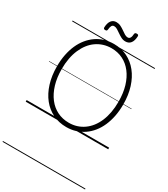

<svg xmlns="http://www.w3.org/2000/svg" viewBox="-392 -1402 1811 2070"><g transform="rotate(30 513.5 -367.0)"><path d="M515 19Q422 19 346 -18Q270 -55 215.5 -123Q161 -191 131 -286.5Q101 -382 101 -499Q101 -576 114.5 -644.5Q128 -713 153.5 -770.5Q179 -828 215.5 -873Q252 -918 298 -950Q344 -982 398.5 -998.5Q453 -1015 515 -1015Q607 -1015 682 -978Q757 -941 811.5 -873Q866 -805 896 -710Q926 -615 926 -499Q926 -421 912.5 -352.5Q899 -284 873.5 -226Q848 -168 811.5 -123Q775 -78 729.5 -46.5Q684 -15 630 2Q576 19 515 19ZM515 -35Q567 -35 613 -49.5Q659 -64 698.5 -92Q738 -120 769 -160Q800 -200 822 -251.5Q844 -303 855.5 -365Q867 -427 867 -499Q867 -606 841.5 -691Q816 -776 769 -837Q722 -898 657.5 -930Q593 -962 515 -962Q463 -962 416.5 -947.5Q370 -933 330 -905Q290 -877 259 -837Q228 -797 205.5 -745.5Q183 -694 171.5 -632Q160 -570 160 -499Q160 -392 186 -306.5Q212 -221 259 -160Q306 -99 371 -67Q436 -35 515 -35ZM355 -1097Q333 -1097 333 -1118Q335 -1173 357.5 -1202.5Q380 -1232 420 -1232Q449 -1232 474 -1219.5Q499 -1207 521.5 -1191Q544 -1175 564.5 -1162Q585 -1149 605 -1149Q625 -1149 635 -1166.5Q645 -1184 646 -1215Q648 -1234 670 -1234Q684 -1234 689 -1229.5Q694 -1225 694 -1213Q692 -1159 669.5 -1129Q647 -1099 604 -1099Q576 -1099 551 -1112Q526 -1125 503.5 -1141Q481 -1157 460.5 -1169.5Q440 -1182 420 -1182Q401 -1182 391.5 -1166Q382 -1150 379 -1116Q378 -1106 373 -1101.5Q368 -1097 355 -1097ZM0 490H1027V500H0ZM0 -20H1027V0H0ZM0 -505H1027V-500H0ZM0 -1010H1027V-1000H0Z"/></g></svg>

Font: Playwrite PE Guides
Style: Regular
Weight: 400
Designer: Veronika Burian, José Scaglione
Foundry: TypeTogether
Version: Version 1.003